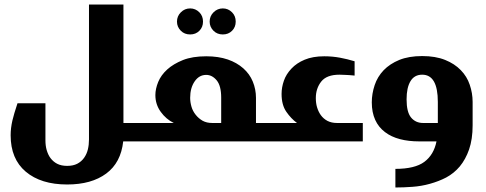

<svg xmlns="http://www.w3.org/2000/svg" viewBox="-20 -623 2142 846"><path d="M180.2 -168V-4.9Q180.2 18.6 185.5 37.6Q191.9 59.6 202.6 73.7Q214.8 89.8 231.9 98.6Q250 107.9 275.9 107.9Q302.2 107.9 320.3 98.6Q338.9 88.9 350.6 72.3Q362.3 55.7 367.2 35.2Q372.1 15.1 372.1 -8.8V-603H523.9V-81.1H574.2Q583.5 -81.1 589.4 -75.2Q595.2 -69.3 595.2 -60.1V-12.2Q595.2 0 574.2 0H522.9Q512.7 93.8 448.2 141.6Q383.3 189.9 275.9 189.9Q160.2 189.9 93.3 133.3Q26.9 77.1 26.9 -26.9Q26.9 -58.6 34.7 -92.3Q41 -119.6 57.1 -168Z M759.8 -527.8Q759.8 -551.8 776.9 -568.8Q793.9 -585.9 817.9 -585.9Q841.3 -585.9 858.4 -568.8Q874.5 -552.7 874.5 -527.8Q874.5 -503.4 858.4 -487.3Q842.3 -471.2 817.9 -471.2Q793 -471.2 776.9 -487.3Q759.8 -504.4 759.8 -527.8ZM903.8 -527.8Q903.8 -551.8 920.9 -568.8Q938 -585.9 961.9 -585.9Q985.4 -585.9 1002.4 -568.8Q1018.6 -552.7 1018.6 -527.8Q1018.6 -503.4 1002.4 -487.3Q986.3 -471.2 961.9 -471.2Q937 -471.2 920.9 -487.3Q903.8 -504.4 903.8 -527.8ZM745.6 -81.1Q711.4 -98.1 688.5 -129.9Q664.6 -162.6 664.6 -204.1Q664.6 -231.4 677.2 -262.2Q689.5 -292 716.8 -316.9Q743.7 -341.3 786.1 -358.4Q828.1 -375 888.7 -375Q942.4 -375 983.9 -360.8Q1023.4 -347.2 1052.2 -321.8Q1080.1 -296.9 1093.8 -263.7Q1107.9 -229.5 1107.9 -191.9V-81.1H1141.6Q1151.4 -81.1 1157.2 -75.7Q1163.6 -69.8 1163.6 -61V-11.2Q1163.6 -5.9 1157.2 -2.9Q1150.9 0 1141.6 0H569.8Q561 0 555.7 -5.9Q550.8 -11.2 550.8 -21V-60.1Q550.8 -81.1 568.8 -81.1ZM954.6 -192.9Q954.6 -244.6 935.1 -268.6Q915 -293 888.7 -293Q857.4 -293 837.9 -264.6Q817.9 -235.8 817.9 -191.9Q817.9 -172.9 823.7 -152.8Q829.1 -133.8 842.3 -117.2Q855 -101.1 873 -90.8Q890.6 -81.1 915.5 -81.1H954.6Z M1578.6 -81.1V0H1139.6Q1129.9 0 1124.5 -5.4Q1118.7 -11.2 1118.7 -21V-61Q1118.7 -69.8 1124.5 -75.7Q1129.9 -81.1 1139.6 -81.1H1288.6Q1262.2 -100.6 1241.7 -130.4Q1220.7 -160.6 1220.7 -209Q1220.7 -238.3 1231 -267.6Q1240.7 -295.9 1264.2 -320.8Q1287.1 -345.2 1322.3 -359.9Q1358.4 -375 1408.7 -375Q1444.8 -375 1478.5 -368.7Q1510.3 -362.8 1542.5 -353V-290Q1518.1 -292.5 1501 -293Q1477.5 -293.9 1475.6 -293.9Q1419.4 -293.9 1395.5 -263.7Q1371.6 -233.4 1371.6 -190.9Q1371.6 -168.5 1377 -150.4Q1382.8 -130.9 1393.6 -115.7Q1405.3 -99.6 1422.9 -90.3Q1440.9 -81.1 1464.8 -81.1Z M1618.2 -171.9Q1618.2 -210 1630.9 -248Q1643.1 -284.7 1670.4 -313.5Q1697.8 -341.8 1739.3 -358.9Q1781.7 -376 1840.3 -376Q1898.9 -376 1941.4 -358.9Q1982.9 -342.3 2010.3 -314Q2037.6 -286.1 2049.8 -249.5Q2062.5 -212.4 2062.5 -173.8V-70.8Q2062.5 -9.8 2046.9 35.6Q2031.7 79.1 2005.9 110.4Q1980.5 140.6 1945.8 159.2Q1914.1 175.8 1874 187Q1836.9 197.3 1797.4 200.2Q1758.8 203.1 1722.2 203.1V121.1Q1808.1 121.1 1849.6 90.3Q1891.6 59.1 1903.3 0H1827.1Q1779.8 0 1742.7 -9.8Q1703.6 -20 1676.3 -41Q1647.9 -62.5 1633.3 -94.7Q1618.2 -127.9 1618.2 -171.9ZM1909.2 -173.8Q1909.2 -293.9 1840.3 -293.9Q1805.7 -293.9 1788.6 -265.1Q1771.5 -236.8 1771.5 -185.1Q1771.5 -129.4 1791 -105.5Q1811 -81.1 1844.2 -81.1H1909.2Z"/></svg>

Font: SimahzazaarabicW05-Bold
Style: Regular
Weight: 700
Designer: Ahmed zaza
Foundry: Ahmed zaza
Version: Version 1.001